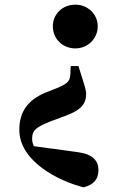

<svg xmlns="http://www.w3.org/2000/svg" viewBox="-20 -600 533 825"><path d="M304 -392C357 -392 400 -434 400 -487C400 -539 357 -580 304 -580C248 -580 207 -539 207 -487C207 -434 248 -392 304 -392ZM125 28C121 18 118 8 118 -3C118 -42 137 -54 196 -78L263 -103C324 -126 350 -150 350 -196C350 -216 341 -239 330 -275L317 -316H284L282 -276C279 -248 266 -239 221 -220L173 -201C103 -171 63 -123 63 -42C63 93 232 178 339 205C381 194 403 172 403 130C403 92 380 63 316 54Z"/></svg>

Font: Noto Serif CJK JP Black
Style: Regular
Weight: 900
Designer: Ryoko NISHIZUKA 西塚涼子 (kana & ideographs); Frank Grießhammer (Latin, Greek & Cyrillic); Wenlong ZHANG 张文龙 (bopomofo); San
Foundry: Adobe Systems Incorporated
Version: Version 1.001;PS 1.001;hotconv 16.6.54;makeotf.lib2.5.65590